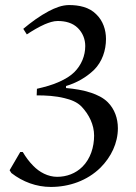

<svg xmlns="http://www.w3.org/2000/svg" viewBox="-20 -722 539 759"><path d="M241 -382C282 -394 321 -416 352 -446C384 -478 399 -523 399 -568C399 -604 387 -640 361 -665C333 -694 292 -702 253 -702C225 -702 198 -691 173 -678C137 -659 103 -634 72 -608L86 -586C109 -601 132 -615 157 -626C174 -633 191 -639 208 -639C238 -639 267 -632 288 -611C307 -592 317 -567 317 -540C317 -502 302 -465 274 -437C258 -421 237 -409 215 -399C187 -386 156 -378 126 -371L125 -345C162 -345 199 -343 235 -334C260 -328 285 -319 303 -300C332 -269 352 -229 352 -186C352 -141 338 -95 306 -63C279 -36 243 -23 206 -23C170 -23 136 -41 111 -67C95 -83 82 -101 70 -121H60L18 -49L25 -38C70 -3 124 17 181 17C254 17 325 -8 377 -59C419 -101 446 -156 446 -215C446 -254 433 -291 406 -318C388 -336 364 -347 341 -355C308 -366 275 -371 241 -374Z"/></svg>

Font: Neo Euler
Style: Euler
Weight: 500
Designer: Hermann Zapf
Version: Version 000.002